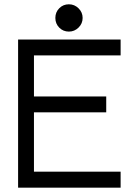

<svg xmlns="http://www.w3.org/2000/svg" viewBox="-20 -866 640 886"><path d="M136.7 -347.7V-73.7H536.6V0H63.5V-683.6H536.6V-610.4H136.7V-420.9H470.2V-347.7ZM297.9 -846.2Q323.7 -846.2 342.5 -827.6Q361.3 -809.1 361.3 -783.2Q361.3 -757.3 342.5 -738.8Q323.7 -720.2 297.9 -720.2Q271.5 -720.2 253.4 -738.5Q235.4 -756.8 235.4 -783.2Q235.4 -809.6 253.4 -827.9Q271.5 -846.2 297.9 -846.2Z"/></svg>

Font: Anka/Coder
Style: Regular
Weight: 400
Monospace: yes
Version: Version 001.100